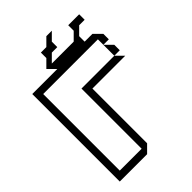

<svg xmlns="http://www.w3.org/2000/svg" viewBox="-259 -1008 1117 1117"><g transform="rotate(-45 299.5 -450.0)"><path d="M540 -540V-630L585 -585V-540ZM45 0V-720H540L585 -675V-630H540V-675H90V-45H270V-540H540L585 -495H315V-45L270 0ZM251 -720 206 -765 251 -810V-855H296L341 -900H386L341 -855V-810H296L251 -765H431L476 -810V-855H566V-810H521L476 -765V-720Z"/></g></svg>

Font: Rubik Iso
Style: Regular
Weight: 400
Designer: Hubert and Fischer, NaN
Foundry: Hubert and Fischer, NaN
Version: Version 2.200